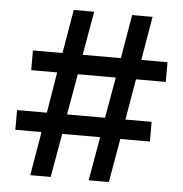

<svg xmlns="http://www.w3.org/2000/svg" viewBox="-51 -747 758 796"><g transform="rotate(5 328.0 -349.0)"><path d="M379 -182H221L189 0H104L135 -182H26V-264H150L178 -434H70V-516H193L224 -698H309L277 -516H436L467 -698H552L521 -516H630V-434H506L477 -264H586V-182H463L431 0H347ZM392 -264 422 -434H264L234 -264Z"/></g></svg>

Font: IBM Plex Sans Hebrew SmBld
Style: Regular
Weight: 600
Designer: Mike Abbink, Paul van der Laan, Pieter van Rosmalen, Yanek Iontef
Foundry: Bold Monday
Version: Version 1.3